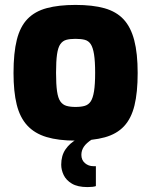

<svg xmlns="http://www.w3.org/2000/svg" viewBox="-20 -567 615 781"><path d="M287 5Q218 5 169.5 -9.5Q121 -24 91 -56.5Q61 -89 48 -141.5Q35 -194 35 -270Q35 -352 48.5 -405.5Q62 -459 92 -490Q122 -521 170.5 -534Q219 -547 287 -547Q357 -547 405 -533.5Q453 -520 482.5 -488.5Q512 -457 526 -403.5Q540 -350 540 -270Q540 -191 527 -138Q514 -85 484.5 -53.5Q455 -22 406.5 -8.5Q358 5 287 5ZM287 -132Q310 -132 325 -136.5Q340 -141 349 -154.5Q358 -168 362.5 -196Q367 -224 367 -271Q367 -318 362.5 -346Q358 -374 349 -387.5Q340 -401 325 -405Q310 -409 287 -409Q265 -409 250 -405Q235 -401 225.5 -387.5Q216 -374 212 -346Q208 -318 208 -271Q208 -224 212 -196Q216 -168 225.5 -154.5Q235 -141 250 -136.5Q265 -132 287 -132ZM336 194Q296 194 272.5 180Q249 166 239 145Q229 124 229 103Q229 66 246.5 40.5Q264 15 292 0H354Q331 15 321 30Q311 45 311 63Q311 84 325.5 96.5Q340 109 360 109H370V190Q365 192 356 193Q347 194 336 194Z"/></svg>

Font: Exo Thin ExtraBold
Style: Regular
Weight: 800
Version: Version 2.000